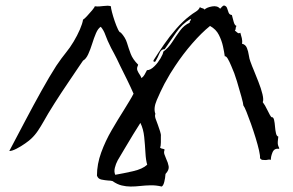

<svg xmlns="http://www.w3.org/2000/svg" viewBox="-20 -678 1074 703"><path d="M1002 -133Q984 -136 977.5 -119.5Q971 -103 972 -93Q967 -94 962.5 -93.5Q958 -93 954 -92Q947 -92 941.5 -92.5Q936 -93 932 -99Q933 -107 928.5 -127Q924 -147 916 -173Q908 -199 899 -224.5Q890 -250 882.5 -268.5Q875 -287 871 -292Q871 -298 864 -323.5Q857 -349 847.5 -380.5Q838 -412 827 -436Q820 -453 814 -463Q808 -473 803 -472Q801 -487 796.5 -508Q792 -529 781.5 -550Q771 -571 749 -583Q718 -558 684 -519Q650 -480 621 -436Q602 -408 586 -378Q585 -376 582 -371Q567 -342 554 -311.5Q541 -281 549 -261Q546 -255 549.5 -244Q553 -233 558 -221Q562 -209 566 -197.5Q570 -186 569 -178Q569 -178 569 -176Q569 -170 569 -156.5Q569 -143 566 -138Q569 -134 574.5 -133.5Q580 -133 583 -130Q579 -122 582 -113Q585 -104 589 -95Q595 -83 597.5 -69.5Q600 -56 586 -41Q585 -26 581.5 -12Q578 2 572 5Q551 0 531 0.5Q511 1 493 3Q484 4 475.5 4.5Q467 5 458 5Q442 5 425.5 1Q409 -3 392 -15Q389 -16 384.5 -16.5Q380 -17 376 -17Q364 -18 351.5 -20.5Q339 -23 335 -35Q335 -77 350.5 -119.5Q366 -162 389 -201.5Q412 -241 433 -274Q444 -292 453.5 -307.5Q463 -323 469 -335Q459 -358 445.5 -385.5Q432 -413 420 -437Q407 -465 397 -483.5Q387 -502 387 -502Q372 -532 366 -549.5Q360 -567 349 -580Q339 -574 331.5 -556.5Q324 -539 317.5 -518Q311 -497 303 -479.5Q295 -462 284 -456L271 -437Q255 -413 229.5 -375.5Q204 -338 179.5 -299.5Q155 -261 139 -232Q130 -216 119 -199.5Q108 -183 94 -170Q88 -164 72.5 -153Q57 -142 40.5 -133.5Q24 -125 14 -125Q42 -178 72 -235Q102 -292 131.5 -345Q161 -398 186 -437Q196 -452 205 -464Q214 -476 222 -486Q236 -503 249.5 -525.5Q263 -548 272.5 -570Q282 -592 284 -606Q288 -608 298 -618.5Q308 -629 317.5 -640.5Q327 -652 327 -655Q336 -654 344 -654.5Q352 -655 359 -656Q367 -657 374 -657Q381 -657 386 -655Q386 -649 390 -633.5Q394 -618 400 -600.5Q406 -583 412 -570.5Q418 -558 422 -559Q439 -541 445 -521Q451 -501 458.5 -481Q466 -461 486 -441Q485 -440 485 -438.5Q485 -437 484 -436Q480 -427 483.5 -419Q487 -411 492 -404Q494 -401 495.5 -398Q497 -395 498 -392Q505 -397 509.5 -405Q514 -413 518 -421Q531 -421 546 -436Q558 -448 567.5 -464Q577 -480 578 -489Q597 -503 610.5 -524Q624 -545 639 -565.5Q654 -586 675 -595Q673 -597 676 -601Q680 -605 678 -609Q646 -590 625 -559Q604 -528 583 -498Q570 -498 564 -483Q558 -468 549 -453Q547 -451 544 -452Q541 -453 542 -457Q559 -484 580 -514.5Q601 -545 625.5 -573Q650 -601 675 -620Q685 -628 696.5 -635Q708 -642 712 -652Q715 -649 720.5 -648Q726 -647 729 -643Q737 -651 756.5 -654.5Q776 -658 786 -646Q790 -651 793.5 -654Q797 -657 800 -658Q809 -656 811.5 -648Q814 -640 817 -632Q820 -624 829 -623Q832 -612 835.5 -598.5Q839 -585 846 -583Q843 -580 843 -574.5Q843 -569 840 -566Q842 -565 845 -562Q848 -559 851.5 -557Q855 -555 860 -558Q863 -549 865.5 -538Q868 -527 866 -518Q879 -515 884 -502.5Q889 -490 891 -476Q893 -462 897 -452Q898 -450 899.5 -445.5Q901 -441 903 -436Q904 -433 905.5 -430Q907 -427 908 -424Q916 -404 926 -379Q936 -354 941 -333Q946 -312 942 -304Q950 -294 959.5 -274Q969 -254 974 -249Q981 -250 983.5 -239Q986 -228 987 -214Q988 -201 990.5 -190Q993 -179 999 -178Q996 -156 997.5 -149Q999 -142 1001 -139Q1003 -136 1002 -133ZM519 -75Q514 -91 512.5 -119Q511 -147 508 -176.5Q505 -206 494 -228Q484 -213 468 -186.5Q452 -160 436.5 -134Q421 -108 411 -91Q404 -78 400.5 -63.5Q397 -49 402 -38Q431 -43 466.5 -51Q502 -59 519 -75Z"/></svg>

Font: Yuji Boku
Style: Regular
Weight: 400
Designer: Kataoka Yuji
Foundry: Kinuta Font Factory
Version: Version 3.002